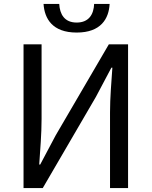

<svg xmlns="http://www.w3.org/2000/svg" viewBox="-20 -959 773 979"><path d="M100 0H198L469 -465L548 -614H553C548 -540 541 -462 541 -385V0H633V-733H535L264 -269L185 -120H180C185 -194 192 -276 192 -353V-733H100ZM202 -939C207 -864 247 -793 371 -793C495 -793 535 -864 539 -939H460C458 -887 434 -844 371 -844C308 -844 285 -887 282 -939Z"/></svg>

Font: Kinto Sans
Style: Regular
Weight: 400
Designer: Authors: Ryoko NISHIZUKA  (kana & ideographs); Paul D. Hunt (Latin, Greek & Cyrillic); Wenlong ZHANG  (bopomofo); Sandol
Foundry: Adobe Systems Incorporated, ookami Inc.
Version: Version 0.001